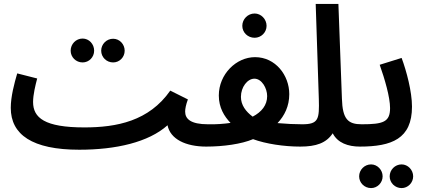

<svg xmlns="http://www.w3.org/2000/svg" viewBox="-20 -744 2182 981"><path d="M402 -425C435 -425 461 -452 461 -485C461 -519 435 -547 402 -547C368 -547 341 -519 341 -485C341 -452 368 -425 402 -425ZM558 -425C591 -425 617 -452 617 -485C617 -518 591 -546 558 -546C524 -546 497 -518 497 -485C497 -452 524 -425 558 -425Z M385 21C572 21 739 -17 836 -104C850 -33 929 5 1034 5C1077 5 1100 -20 1100 -54C1100 -85 1083 -109 1043 -109C953 -109 926 -137 926 -174C926 -188 930 -209 940 -236L850 -281C741 -125 576 -93 411 -93C208 -93 149 -142 149 -223C149 -260 161 -309 170 -343L68 -369C53 -318 35 -250 35 -193C35 -56 145 21 385 21Z M1281 -551C1314 -551 1342 -578 1342 -612C1342 -646 1314 -675 1281 -675C1246 -675 1218 -646 1218 -612C1218 -578 1246 -551 1281 -551Z M1033 5C1121 5 1214 -8 1273 -33C1338 -9 1431 5 1514 5C1557 5 1581 -21 1581 -54C1581 -85 1563 -109 1524 -109C1488 -109 1442 -111 1398 -115C1434 -153 1458 -202 1458 -263C1458 -359 1388 -452 1283 -452C1187 -452 1098 -365 1098 -256C1098 -194 1126 -149 1158 -116C1123 -111 1083 -108 1043 -109ZM1211 -249C1211 -299 1244 -342 1280 -342C1317 -342 1345 -294 1345 -253C1345 -207 1317 -172 1271 -148C1236 -174 1211 -207 1211 -249Z M1514 5C1595 5 1647 -13 1680 -63C1705 -14 1758 5 1819 5C1861 5 1885 -20 1885 -54C1885 -85 1868 -109 1828 -109C1758 -109 1730 -135 1727 -240L1709 -724H1593L1609 -239C1612 -135 1608 -109 1524 -109Z M2032 217C2064 217 2091 190 2091 157C2091 124 2064 96 2032 96C1998 96 1971 124 1971 157C1971 190 1998 217 2032 217ZM1876 217C1908 217 1935 190 1935 157C1935 124 1908 96 1876 96C1842 96 1815 124 1815 157C1815 190 1842 217 1876 217Z M1818 5C1982 5 2085 -35 2085 -199C2085 -276 2057 -381 2032 -448L1920 -413C1946 -340 1973 -247 1973 -192C1973 -121 1939 -109 1828 -109Z"/></svg>

Font: Noto Sans Arabic SemCond SemBd
Style: Regular
Weight: 600
Width: 4
Designer: Monotype Design Team, Nadine Chahine, Nizar Qandah and Khaled Hosny
Foundry: Monotype Imaging Inc.
Version: Version 2.012